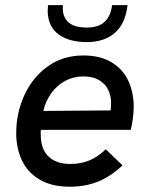

<svg xmlns="http://www.w3.org/2000/svg" viewBox="-20 -717 582 746"><path d="M43 -200.5Q43 -277 74.2 -346.2Q105.5 -415.5 164.8 -458.5Q224 -501.5 304 -501.5Q369.5 -501.5 413.5 -475Q457.5 -448.5 478.5 -403.2Q499.5 -358 499.5 -301.5Q499.5 -281 496.2 -256.5Q493 -232 488 -212.5H139Q138 -206 138.2 -198.8Q138.5 -191.5 138.5 -188.5Q139.5 -136.5 169.2 -108.2Q199 -80 253.5 -80Q294.5 -80 327.5 -93.8Q360.5 -107.5 391 -137L456 -74.5Q410 -31 360.5 -11.2Q311 8.5 251 8.5Q181.5 8.5 134.8 -18.8Q88 -46 65.5 -93.2Q43 -140.5 43 -200.5ZM410 -288Q411.5 -301.5 411.5 -317.5Q411.5 -345 400.2 -368.2Q389 -391.5 365 -405.8Q341 -420 305 -420Q264 -420 231.2 -401.5Q198.5 -383 177.5 -352.5Q156.5 -322 148.5 -286ZM165.5 -667Q165 -677.5 166.5 -697H224.5Q224 -693 224 -685Q224 -649 247 -629.5Q270 -610 317.5 -610Q363 -610 386.8 -632.5Q410.5 -655 415.5 -697H475.5Q467.5 -625.5 426.5 -589.5Q385.5 -553.5 317 -553.5Q250 -553.5 209.5 -582Q169 -610.5 165.5 -667Z"/></svg>

Font: HK Grotesk Medium
Style: Italic
Weight: 500
Italic angle: -8°
Designer: Alfredo Marco Pradil
Foundry: Hanken Design Co.
Version: Version 3.004